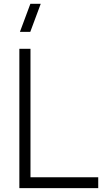

<svg xmlns="http://www.w3.org/2000/svg" viewBox="-20 -972 542 992"><path d="M487.5 -56H137.5V-720H80V0H487.5ZM83 -807.5H136.5L190.5 -952.5H137Z"/></svg>

Font: Eudonet Light
Style: Regular
Weight: 300
Designer: Mikhail Sharanda
Foundry: Mikhail Sharanda
Version: Version 4.503;Glyphs 3.1.2 (3151)